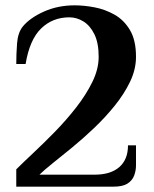

<svg xmlns="http://www.w3.org/2000/svg" viewBox="-20 -700 579 720"><path d="M41 0V-65Q66 -90 105 -126.5Q144 -163 186.5 -206.5Q229 -250 266 -297.5Q303 -345 326.5 -393Q350 -441 350 -487Q350 -539 334 -571.5Q318 -604 293 -619.5Q268 -635 240 -635Q177 -635 134 -593Q91 -551 76 -460H41Q41 -498 44 -537.5Q47 -577 65 -600Q92 -633 144.5 -656.5Q197 -680 260 -680Q295 -680 334.5 -672.5Q374 -665 409.5 -645Q445 -625 467.5 -587Q490 -549 490 -487Q490 -440 468 -394Q446 -348 410.5 -304Q375 -260 333 -220Q291 -180 250 -146.5Q209 -113 176.5 -87Q144 -61 128 -45H335Q395 -45 427.5 -73.5Q460 -102 460 -155H490V-80Q490 -60 483 -41.5Q476 -23 458 -11.5Q440 0 405 0Z"/></svg>

Font: El Messiri
Style: Regular
Weight: 400
Designer: Mohamed Gaber
Foundry: Kief Type Foundry
Version: Version 2.020